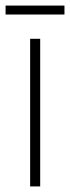

<svg xmlns="http://www.w3.org/2000/svg" viewBox="-38 -668 251 688"><path d="M193 -648H-18V-616H193ZM106 0V-529H70V0Z"/></svg>

Font: Noto Sans Myanmar ExtraCondensed ExtraLight
Style: Regular
Weight: 200
Width: 2
Designer: Monotype Design Team
Foundry: Monotype Imaging Inc.
Version: Version 2.107